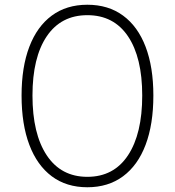

<svg xmlns="http://www.w3.org/2000/svg" viewBox="-20 -781 738 810"><path d="M348.5 9Q260.5 9 198.5 -37.2Q136.5 -83.5 103.8 -170Q71 -256.5 71 -378Q71 -498 103.8 -583.8Q136.5 -669.5 198.5 -715.2Q260.5 -761 348.5 -761Q437 -761 499.2 -715.2Q561.5 -669.5 594.2 -583.8Q627 -498 627 -378Q627 -256.5 594.2 -170Q561.5 -83.5 499 -37.2Q436.5 9 348.5 9ZM348.5 -35Q460 -35 520 -125.8Q580 -216.5 580 -378Q580 -538.5 520 -627.8Q460 -717 348.5 -717Q237.5 -717 177.2 -627.8Q117 -538.5 117 -378Q117 -216.5 177.2 -125.8Q237.5 -35 348.5 -35Z"/></svg>

Font: Hepta Slab ExtraLight Light
Style: Regular
Weight: 300
Version: Version 1.100